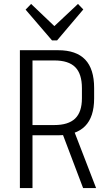

<svg xmlns="http://www.w3.org/2000/svg" viewBox="-20 -955 549 975"><path d="M81 -700H275Q367 -700 412.5 -652.5Q458 -605 458 -508V-455Q458 -361 412 -314.5Q366 -268 275 -268H142V-320H256Q327 -320 361.5 -353Q396 -386 396 -456V-507Q396 -580 362 -614Q328 -648 256 -648H131L145 -671V0H81ZM294 -285H358L468 0H402ZM403 -907 270 -750H244L110 -906L138 -935L267 -812H245L376 -935Z"/></svg>

Font: Pathway Extreme SemiCondensed ExtraLight
Style: Regular
Weight: 250
Width: 4
Version: Version 1.001;gftools[0.9.26]